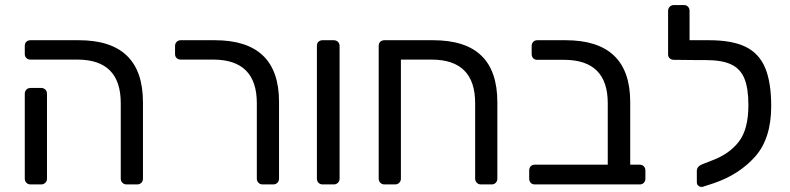

<svg xmlns="http://www.w3.org/2000/svg" viewBox="-20 -730 3126 760"><path d="M78.1 -22.9V-358.9Q78.1 -368.7 84.5 -375.2Q90.8 -381.8 101.1 -381.8H143.1Q152.8 -381.8 159.4 -375.5Q166 -369.1 166 -358.9V-22.9Q166 -13.2 159.4 -6.6Q152.8 0 143.1 0H101.1Q90.8 0 84.5 -6.6Q78.1 -13.2 78.1 -22.9ZM78.1 -516.1V-547.9Q78.1 -559.1 84.5 -564.9Q90.8 -570.8 101.1 -570.8H292Q545.9 -570.8 545.9 -325.2V-22.9Q545.9 -13.2 539.6 -6.6Q533.2 0 522.9 0H481Q471.2 0 464.6 -6.6Q458 -13.2 458 -22.9V-321.8Q458 -493.7 287.1 -494.1H101.1Q91.3 -494.1 84.7 -500Q78.1 -505.9 78.1 -516.1Z M672.9 -516.1V-547.9Q672.9 -557.6 679.2 -564.2Q685.5 -570.8 695.8 -570.8H830.6Q1084.5 -570.8 1084.5 -327.1V-22.9Q1084.5 -13.2 1078.1 -6.6Q1071.8 0 1061.5 0H1019.5Q1009.8 0 1003.2 -6.6Q996.6 -13.2 996.6 -22.9V-321.8Q996.6 -493.7 824.7 -494.1H695.8Q686 -494.1 679.4 -500Q672.9 -505.9 672.9 -516.1Z M1234.4 -22.9V-547.9Q1234.4 -559.1 1240.7 -564.9Q1247.1 -570.8 1257.3 -570.8H1301.3Q1311 -570.8 1317.6 -564.5Q1324.2 -558.1 1324.2 -547.9V-22.9Q1324.2 -13.2 1317.6 -6.6Q1311 0 1301.3 0H1257.3Q1247.1 0 1240.7 -6.6Q1234.4 -13.2 1234.4 -22.9Z M1479 -22.9V-547.9Q1479 -559.1 1485.4 -564.9Q1491.7 -570.8 1502 -570.8H1693.8Q1822.8 -570.8 1885.7 -509.5Q1948.7 -448.2 1948.7 -325.2V-22.9Q1948.7 -13.2 1942.4 -6.6Q1936 0 1925.8 0H1883.8Q1874 0 1867.4 -6.6Q1860.8 -13.2 1860.8 -22.9V-321.8Q1860.8 -493.7 1689 -494.1H1566.9V-22.9Q1566.9 -13.2 1560.3 -6.6Q1553.7 0 1543.9 0H1502Q1491.7 0 1485.4 -6.6Q1479 -13.2 1479 -22.9Z M2074.7 -22.9V-55.2Q2074.7 -64.9 2080.6 -71.5Q2086.4 -78.1 2096.7 -78.1H2385.7V-321.8Q2385.7 -492.7 2213.4 -493.2H2106.4Q2096.7 -493.2 2090.6 -499.5Q2084.5 -505.9 2084.5 -516.1V-547.9Q2084.5 -557.6 2090.6 -564.2Q2096.7 -570.8 2106.4 -570.8H2218.8Q2474.6 -570.8 2474.6 -326.2V-78.1H2512.7Q2522.5 -78.1 2528.6 -71.5Q2534.7 -64.9 2534.7 -55.2V-22.9Q2534.7 -13.2 2528.6 -6.6Q2522.5 0 2512.7 0H2096.7Q2086.4 0 2080.6 -6.6Q2074.7 -13.2 2074.7 -22.9Z M2624.5 -515.1V-687Q2624.5 -696.8 2631.1 -703.4Q2637.7 -710 2647.5 -710H2687.5Q2697.3 -710 2703.4 -703.4Q2709.5 -696.8 2709.5 -687V-570.8H2786.6Q2877.4 -570.8 2930.9 -544.9Q2984.4 -519 3008.5 -461.9Q3032.7 -404.8 3032.7 -310.1Q3032.7 -182.1 2969.5 -110.6Q2906.2 -39.1 2805.7 -4.9L2763.7 8.8Q2761.7 9.8 2756.3 9.8Q2749.5 9.8 2743.9 4.9Q2738.3 0 2738.3 -8.8V-53.2Q2738.3 -71.3 2760.3 -80.1L2799.3 -95.2Q2868.2 -121.1 2905.3 -170.2Q2942.4 -219.2 2942.4 -314Q2942.4 -380.9 2926.5 -419.4Q2910.6 -458 2874 -475.1Q2837.4 -492.2 2773.4 -492.2H2742.7H2739.3L2647.5 -493.2Q2637.7 -493.2 2631.1 -499Q2624.5 -504.9 2624.5 -515.1Z"/></svg>

Font: Rubik AZ
Style: Regular
Weight: 400
Designer: Hubert and Fischer
Foundry: Hubert & Fischer
Version: Version 2.000